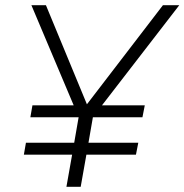

<svg xmlns="http://www.w3.org/2000/svg" viewBox="-20 -720 711 740"><path d="M373 -314H538L529 -268H338L321 -170H513L504 -124H313L291 0H236L258 -124H72L80 -170H266L283 -268H97L105 -314H264L101 -700H157L315 -318L608 -700H671Z"/></svg>

Font: Bai Jamjuree Light
Style: Italic
Weight: 300
Italic angle: -10°
Version: Version 1.000; ttfautohint (v1.6)